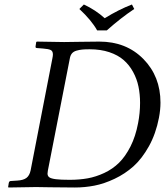

<svg xmlns="http://www.w3.org/2000/svg" viewBox="-20 -832 734 854"><path d="M19 -18.1Q21 -26.9 27.8 -26.9L57.1 -28.8Q83.5 -30.3 97.4 -40.5Q111.3 -50.8 116.2 -74.2L212.9 -571.8Q215.3 -583 215.3 -589.8Q215.3 -604.5 205.8 -609.4Q196.3 -614.3 170.9 -616.2L145 -618.2Q136.7 -618.2 138.2 -626L141.1 -645L144 -647Q233.9 -645 265.1 -645Q281.7 -645 335.2 -646Q388.7 -647 421.9 -647Q541.5 -647 617.7 -569.6Q693.8 -492.2 693.8 -375.5Q693.8 -343.8 687 -308.1Q673.3 -237.3 642.6 -181.9Q611.8 -126.5 574 -92.5Q536.1 -58.6 489.5 -36.6Q442.9 -14.6 399.9 -6.3Q356.9 2 313 2Q255.9 2 203.4 1Q150.9 0 140.1 0Q107.9 0 18.1 2L16.1 0ZM192.9 -73.2Q191.4 -65.9 191.4 -60.1Q191.4 -48.8 199.5 -43.2Q207.5 -37.6 228.5 -34.9Q249.5 -32.2 290 -32.2Q333 -32.2 369.9 -38.8Q406.7 -45.4 443.8 -62.7Q481 -80.1 509.3 -107.9Q537.6 -135.7 560.5 -180.7Q583 -225.1 594.2 -284.2Q603 -329.6 603 -374Q603 -413.1 595.9 -447Q588.9 -481 572 -512Q555.2 -543 530 -564.9Q504.9 -586.9 466.3 -599.9Q427.7 -612.8 378.9 -612.8Q358.9 -612.8 345.9 -611.6Q333 -610.4 320.3 -606.7Q307.6 -603 300.5 -595Q293.5 -586.9 291 -574.2ZM412.1 -696.8Q386.7 -742.2 333 -792L353 -812Q405.3 -787.6 445.8 -751Q508.3 -789.6 566.9 -812L577.1 -792Q518.1 -752.9 455.1 -696.8Z"/></svg>

Font: Linux Libertine G
Style: Italic
Weight: 400
Italic angle: -12°
Designer: Philipp H. Poll
Foundry: Philipp H. Poll
Version: Version 5.1.3